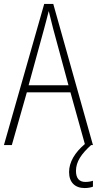

<svg xmlns="http://www.w3.org/2000/svg" viewBox="-20 -735 491 973"><path d="M365 131C365 84 393 44 442 0H451L250 -715H204L0 0H40L116 -267H337L410 -5C359 38 330 87 330 137C330 189 360 218 409 218C426 218 441 215 451 211V181C443 184 428 187 413 187C381 187 365 168 365 131ZM249 -591 327 -303H125L204 -591C212 -623 220 -649 227 -679C234 -649 242 -621 249 -591Z"/></svg>

Font: Noto Sans Hebrew Condensed ExtraLight
Style: Regular
Weight: 200
Width: 3
Designer: Monotype Design Team
Foundry: Monotype Imaging Inc.
Version: Version 2.004